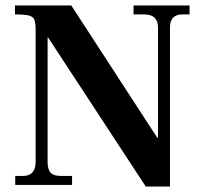

<svg xmlns="http://www.w3.org/2000/svg" viewBox="-20 -680 754 706"><path d="M516 6 157 -542H155V-85Q155 -57 166 -45Q177 -33 205 -33H245V0H36V-33H64Q111 -33 111 -85V-570Q111 -595 106.5 -607Q102 -619 86 -623Q70 -627 35 -627V-660H242L558 -174H561V-579Q561 -627 510 -627H471V-660H677V-627H651Q605 -627 605 -579V6Z"/></svg>

Font: Frank Ruhl Libre SemiBold
Style: Regular
Weight: 600
Designer: Yanek Iontef
Foundry: Fontef
Version: Version 6.003;gftools[0.9.30]